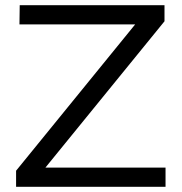

<svg xmlns="http://www.w3.org/2000/svg" viewBox="-20 -720 701 740"><path d="M56 -700 55 -626H501L42 -62V0H618V-74H155L614 -638V-700Z"/></svg>

Font: Juman Normal
Style: Regular
Weight: 300
Designer: Bandar Raffah (Arabic) Julieta Ulanovsky (Latin)
Foundry: Caramella
Version: Version 5.022;PS 005.022;hotconv 1.0.88;makeotf.lib2.5.64775